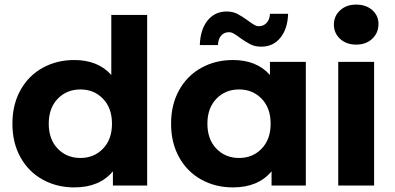

<svg xmlns="http://www.w3.org/2000/svg" viewBox="-20 -807 1720 835"><path d="M620 -742V0H471V-62Q413 8 303 8Q227 8 165.5 -26Q104 -60 69 -123Q34 -186 34 -269Q34 -352 69 -415Q104 -478 165.5 -512Q227 -546 303 -546Q406 -546 464 -481V-742ZM467 -269Q467 -337 428 -377.5Q389 -418 330 -418Q270 -418 231 -377.5Q192 -337 192 -269Q192 -201 231 -160.5Q270 -120 330 -120Q389 -120 428 -160.5Q467 -201 467 -269Z M1310 -538V0H1161V-62Q1103 8 993 8Q917 8 855.5 -26Q794 -60 759 -123Q724 -186 724 -269Q724 -352 759 -415Q794 -478 855.5 -512Q917 -546 993 -546Q1096 -546 1154 -481V-538ZM1157 -269Q1157 -337 1118 -377.5Q1079 -418 1020 -418Q960 -418 921 -377.5Q882 -337 882 -269Q882 -201 921 -160.5Q960 -120 1020 -120Q1079 -120 1118 -160.5Q1157 -201 1157 -269ZM1023 -643Q1007 -655 996.5 -661Q986 -667 976 -667Q955 -667 942 -652.5Q929 -638 928 -611H849Q851 -678 882.5 -717.5Q914 -757 966 -757Q992 -757 1012.5 -746.5Q1033 -736 1059 -717Q1075 -705 1085.5 -699Q1096 -693 1106 -693Q1126 -693 1139.5 -707.5Q1153 -722 1154 -747H1233Q1231 -682 1199.5 -643Q1168 -604 1116 -604Q1089 -604 1068.5 -614.5Q1048 -625 1023 -643Z M1451 -538H1607V0H1451ZM1432 -700Q1432 -737 1459 -762Q1486 -787 1529 -787Q1572 -787 1599 -763Q1626 -739 1626 -703Q1626 -664 1599 -638.5Q1572 -613 1529 -613Q1486 -613 1459 -638Q1432 -663 1432 -700Z"/></svg>

Font: mBank
Style: Bold
Weight: 700
Designer: Julieta Ulanovsky
Foundry: Julieta Ulanovsky
Version: Version 7.200